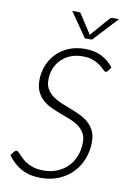

<svg xmlns="http://www.w3.org/2000/svg" viewBox="-99 -963 695 1031"><g transform="rotate(10 249.0 -448.0)"><path d="M16.5 0ZM455 -622Q449.5 -613.5 442 -613.5Q436 -613.5 427.5 -623Q419 -632.5 404.2 -643.8Q389.5 -655 366.2 -664.5Q343 -674 308 -674Q270 -674 240.2 -661.8Q210.5 -649.5 189.8 -628.2Q169 -607 158 -578.8Q147 -550.5 147 -518.5Q147 -488 159.5 -467.2Q172 -446.5 192.2 -431.8Q212.5 -417 238.2 -406.2Q264 -395.5 291.2 -385.2Q318.5 -375 344.2 -362.8Q370 -350.5 390.2 -333Q410.5 -315.5 423 -290.5Q435.5 -265.5 435.5 -229Q435.5 -181 419 -137.8Q402.5 -94.5 371.8 -62.2Q341 -30 297 -11Q253 8 198.5 8Q134.5 8 90.5 -16.8Q46.5 -41.5 16.5 -84.5L33 -106Q40 -113 47 -113Q51.5 -113 57.2 -107Q63 -101 71.2 -92.2Q79.5 -83.5 90.8 -73.2Q102 -63 118 -54.2Q134 -45.5 155.2 -39.5Q176.5 -33.5 204.5 -33.5Q246.5 -33.5 280.5 -47.8Q314.5 -62 338.5 -87Q362.5 -112 375.2 -145.8Q388 -179.5 388 -218.5Q388 -249.5 375.5 -270.2Q363 -291 342.8 -305.5Q322.5 -320 296.8 -330Q271 -340 244 -350Q217 -360 191 -372Q165 -384 144.8 -401.8Q124.5 -419.5 112.2 -445.2Q100 -471 100 -508.5Q100 -549 114.5 -586.5Q129 -624 156.2 -652.8Q183.5 -681.5 223 -698.5Q262.5 -715.5 313 -715.5Q364 -715.5 402.5 -696.8Q441 -678 469 -642ZM209 -904.5H241.5Q245 -904.5 249.8 -903.5Q254.5 -902.5 257.5 -897L321 -799L324 -793.5Q325 -795 326 -796.2Q327 -797.5 328 -799L413 -897Q418 -902.5 422.8 -903.5Q427.5 -904.5 431.5 -904.5H464L340.5 -771H301.5Z"/></g></svg>

Font: Lato Light
Style: Italic
Weight: 300
Italic angle: -7°
Designer: Lukasz Dziedzic
Foundry: tyPoland Lukasz Dziedzic
Version: Version 2.007; 2014-02-27